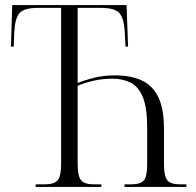

<svg xmlns="http://www.w3.org/2000/svg" viewBox="-20 -734 768 754"><path d="M120 0V-10H155Q193 -10 206.5 -26Q220 -42 220 -90V-703H129Q75 -703 57 -683Q39 -663 36 -608L34 -551H23L28 -714H477L483 -551H473L470 -606Q467 -663 448.5 -683Q430 -703 377 -703H285V-408Q308 -418 347 -428Q386 -438 431 -438Q492 -438 535 -419Q578 -400 601 -354Q624 -308 624 -227V-90Q624 -42 637 -26Q650 -10 688 -10H712V0H469V-10H494Q532 -10 545 -25.5Q558 -41 558 -90V-233Q558 -312 540.5 -353.5Q523 -395 492 -410Q461 -425 421 -425Q382 -425 345.5 -416.5Q309 -408 285 -397V-90Q285 -42 298.5 -26Q312 -10 349 -10H378V0Z"/></svg>

Font: Noto Serif Display SemiCondensed Light
Style: Regular
Weight: 300
Width: 4
Designer: Monotype Design Team
Foundry: Monotype Imaging Inc.
Version: Version 2.009